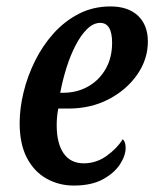

<svg xmlns="http://www.w3.org/2000/svg" viewBox="-20 -566 479 596"><path d="M209 10Q163 10 124.5 -11.5Q86 -33 63.5 -76Q41 -119 41 -184Q41 -229 53 -279Q65 -329 88.5 -376.5Q112 -424 146 -462Q180 -500 224.5 -523Q269 -546 323 -546Q378 -546 408.5 -517Q439 -488 439 -437Q439 -382 406 -334.5Q373 -287 317.5 -258Q262 -229 192 -229H161Q156 -206 156 -177Q156 -121 177.5 -90Q199 -59 240 -59Q279 -59 311.5 -82.5Q344 -106 361 -134Q370 -126 370 -107Q370 -83 352.5 -56Q335 -29 299.5 -9.5Q264 10 209 10ZM176 -278Q219 -278 253.5 -297.5Q288 -317 308 -352Q328 -387 328 -433Q328 -495 291 -495Q270 -495 250.5 -476Q231 -457 214.5 -425Q198 -393 186 -354.5Q174 -316 167 -278Z"/></svg>

Font: Noto Serif ExtraCondensed SemiBold
Style: Italic
Weight: 600
Width: 2
Italic angle: -12°
Designer: Monotype Design Team
Foundry: Monotype Imaging Inc.
Version: Version 2.013